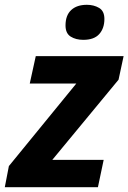

<svg xmlns="http://www.w3.org/2000/svg" viewBox="-43 -780 535 800"><path d="M-23 0 -6 -88 275 -432H81L106 -546H472L451 -448L175 -114H389L365 0ZM304 -614Q273 -614 251.5 -627.5Q230 -641 230 -674Q230 -716 253.5 -738Q277 -760 319 -760Q348 -760 370 -747Q392 -734 392 -701Q392 -662 370.5 -638Q349 -614 304 -614Z"/></svg>

Font: Noto IKEA Latin
Style: Bold Italic
Weight: 700
Italic angle: -12°
Designer: Monotype Design Team
Foundry: Monotype Imaging Inc.
Version: Version 1.0